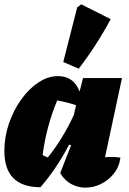

<svg xmlns="http://www.w3.org/2000/svg" viewBox="-21 -854 591 883"><path d="M165 7Q-1 7 -1 -160Q-1 -224 20 -285.5Q41 -347 76.5 -396.5Q112 -446 156 -475Q200 -504 246 -504Q318 -504 345 -433L361 -495H540L462 -131Q505 -134 533 -129Q527 -86 502 -55Q477 -24 442.5 -7.5Q408 9 372 9Q338 9 307 -7.5Q276 -24 256 -58L306 -186L297 -189Q239 -78 165 7ZM175 -141Q187 -134 199 -130Q268 -216 318 -324L329 -370Q288 -384 242 -392Q192 -272 175 -141ZM341 -538 270 -569 334 -820 353 -834 488 -766Q424 -646 341 -538Z"/></svg>

Font: Piazzolla Black
Style: Italic
Weight: 900
Italic angle: -11.3°
Designer: Juan Pablo del Peral
Foundry: Huerta Tipografica
Version: Version 1.330